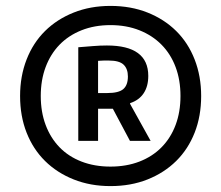

<svg xmlns="http://www.w3.org/2000/svg" viewBox="-20 -772 749 650"><path d="M354 -142Q286 -142 229.5 -164.5Q173 -187 132.5 -227Q92 -267 70 -323Q48 -379 48 -447Q48 -514 70 -570.5Q92 -627 132.5 -667Q173 -707 229.5 -729.5Q286 -752 354 -752Q423 -752 479.5 -729.5Q536 -707 576.5 -667Q617 -627 639 -570.5Q661 -514 661 -447Q661 -379 639 -323Q617 -267 576.5 -227Q536 -187 479.5 -164.5Q423 -142 354 -142ZM354 -208Q408 -208 452 -225Q496 -242 527 -273.5Q558 -305 574.5 -349Q591 -393 591 -447Q591 -501 574.5 -545Q558 -589 527 -620.5Q496 -652 452 -669.5Q408 -687 354 -687Q300 -687 256 -669.5Q212 -652 181.5 -620.5Q151 -589 134.5 -545Q118 -501 118 -447Q118 -393 134.5 -349Q151 -305 181.5 -273.5Q212 -242 256 -225Q300 -208 354 -208ZM245 -612Q271 -614 295 -616Q319 -618 342 -618Q482 -618 482 -515Q482 -480 466.5 -456.5Q451 -433 421 -423L420 -421L490 -295H420L362 -404H312V-295H245ZM343 -457Q382 -457 397.5 -470.5Q413 -484 413 -513Q413 -539 398.5 -553Q384 -567 349 -567Q347 -567 342 -567Q337 -567 331 -567Q325 -567 320 -566.5Q315 -566 312 -566V-457Z"/></svg>

Font: Encode Sans Wide
Style: Bold
Weight: 700
Designer: Pablo Impallari, Andres Torresi
Foundry: Pablo Impallari, Andres Torresi
Version: Version 1.000; ttfautohint (v1.00) -l 8 -r 50 -G 200 -x 14 -